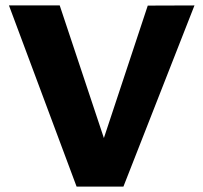

<svg xmlns="http://www.w3.org/2000/svg" viewBox="-20 -687 749 707"><path d="M262 0 13 -667H199.9L388.9 -99.5H336.3L524.1 -666.4L696.1 -667L434.5 0Z"/></svg>

Font: Maven Pro
Style: Regular
Weight: 400
Designer: Joe Prince
Foundry: Joe Prince
Version: Version 2.103